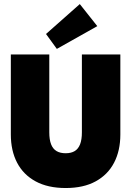

<svg xmlns="http://www.w3.org/2000/svg" viewBox="-20 -934 687 966"><path d="M392 -660H585.5V-257.5Q585.5 -176 554 -115.5Q522.5 -55 461.2 -21.5Q400 12 310.5 12Q221 12 159.2 -21.5Q97.5 -55 66 -115.5Q34.5 -176 34.5 -257.5V-660H228V-268Q228 -231.5 237 -208.2Q246 -185 264.2 -174Q282.5 -163 310.5 -163Q338 -163 356 -174Q374 -185 383 -208.2Q392 -231.5 392 -268ZM266 -688 211.5 -763 381.5 -913.5 469.5 -802.5Z"/></svg>

Font: League Spartan Thin Black
Style: Regular
Weight: 900
Version: Version 2.002